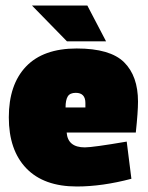

<svg xmlns="http://www.w3.org/2000/svg" viewBox="-20 -667 538 697"><path d="M255 -330Q234 -330 226 -317Q218 -304 218 -277H290V-293Q290 -330 255 -330ZM481 -298Q481 -261 473 -186H222Q226 -132 288 -132Q317 -132 440 -153L457 -18Q351 10 259 10Q139 10 75.5 -56Q12 -122 12 -241Q12 -360 74.5 -425.5Q137 -491 258.5 -491Q380 -491 430.5 -441Q481 -391 481 -298ZM223 -517 96 -647H297L365 -517Z"/></svg>

Font: Passion One
Style: Bold
Weight: 700
Designer: Alejandro Lo Celso
Foundry: Fontstage
Version: Version 1.002